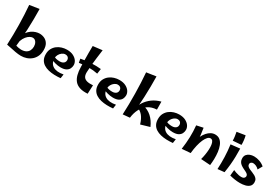

<svg xmlns="http://www.w3.org/2000/svg" viewBox="83 -1965 4576 3144"><g transform="rotate(30 2371.0 -393.5)"><path d="M355 11Q333 11 304.5 8Q276 5 248 0Q220 -5 200 -10L146 -116Q169 -107 198.5 -98.5Q228 -90 257 -84.5Q286 -79 306 -79Q362 -79 398 -98.5Q434 -118 450.5 -152Q467 -186 467 -228Q467 -247 462 -267.5Q457 -288 446 -305.5Q435 -323 418.5 -334Q402 -345 378 -345Q355 -345 325.5 -329Q296 -313 267.5 -279Q239 -245 219 -189Q199 -133 195 -53L157 -91Q157 -175 176 -237Q195 -299 227 -341.5Q259 -384 296.5 -410Q334 -436 372.5 -447.5Q411 -459 442 -459Q491 -459 535 -439Q579 -419 606.5 -374.5Q634 -330 634 -257Q634 -192 611.5 -142Q589 -92 550 -58Q511 -24 460.5 -6.5Q410 11 355 11ZM200 -10 70 -36Q79 -223 76 -411.5Q73 -600 58 -780L239 -808Q243 -620 234.5 -419Q226 -218 200 -10Z M1104 2Q1045 8 986 6Q927 4 875 -8.5Q823 -21 782.5 -47Q742 -73 719 -115Q696 -157 696 -219Q696 -279 719.5 -323Q743 -367 781.5 -396.5Q820 -426 867.5 -440.5Q915 -455 963 -455Q1036 -455 1085.5 -429.5Q1135 -404 1159.5 -366Q1184 -328 1183 -288Q1183 -255 1167.5 -223Q1152 -191 1115 -170.5Q1078 -150 1012 -150Q989 -150 961.5 -154Q934 -158 905.5 -165.5Q877 -173 851 -183.5Q825 -194 807 -207L833 -256Q854 -244 883.5 -236Q913 -228 953 -228Q981 -228 1003 -237Q1025 -246 1037.5 -263.5Q1050 -281 1050 -307Q1050 -323 1043 -338.5Q1036 -354 1020.5 -364.5Q1005 -375 977 -375Q947 -375 918 -354Q889 -333 871 -300.5Q853 -268 853 -232Q853 -185 870.5 -150Q888 -115 922 -94Q956 -73 1004.5 -68Q1053 -63 1115 -75Z M1614 1Q1524 7 1463.5 -13Q1403 -33 1368 -75.5Q1333 -118 1316.5 -181Q1300 -244 1299 -324Q1297 -390 1295.5 -456Q1294 -522 1294 -587.5Q1294 -653 1295 -717L1471 -738Q1460 -654 1450 -577.5Q1440 -501 1433.5 -431Q1427 -361 1425 -296Q1424 -241 1444.5 -210Q1465 -179 1509 -167.5Q1553 -156 1621 -162ZM1585 -362Q1505 -379 1414.5 -379Q1324 -379 1236 -365L1223 -436Q1316 -456 1415.5 -461Q1515 -466 1599 -457Z M2095 2Q2036 8 1977 6Q1918 4 1866 -8.5Q1814 -21 1773.5 -47Q1733 -73 1710 -115Q1687 -157 1687 -219Q1687 -279 1710.5 -323Q1734 -367 1772.5 -396.5Q1811 -426 1858.5 -440.5Q1906 -455 1954 -455Q2027 -455 2076.5 -429.5Q2126 -404 2150.5 -366Q2175 -328 2174 -288Q2174 -255 2158.5 -223Q2143 -191 2106 -170.5Q2069 -150 2003 -150Q1980 -150 1952.5 -154Q1925 -158 1896.5 -165.5Q1868 -173 1842 -183.5Q1816 -194 1798 -207L1824 -256Q1845 -244 1874.5 -236Q1904 -228 1944 -228Q1972 -228 1994 -237Q2016 -246 2028.5 -263.5Q2041 -281 2041 -307Q2041 -323 2034 -338.5Q2027 -354 2011.5 -364.5Q1996 -375 1968 -375Q1938 -375 1909 -354Q1880 -333 1862 -300.5Q1844 -268 1844 -232Q1844 -185 1861.5 -150Q1879 -115 1913 -94Q1947 -73 1995.5 -68Q2044 -63 2106 -75Z M2610 8Q2595 -41 2578 -76Q2561 -111 2540.5 -136.5Q2520 -162 2494.5 -181Q2469 -200 2438 -217L2490 -289Q2590 -271 2662.5 -206Q2735 -141 2777 -41ZM2410 -5 2396 -152Q2413 -233 2456.5 -301.5Q2500 -370 2568.5 -419.5Q2637 -469 2725 -491L2727 -341Q2632 -337 2565 -292Q2498 -247 2459.5 -173Q2421 -99 2410 -5ZM2410 -5 2280 7Q2284 -86 2286 -186.5Q2288 -287 2286 -389.5Q2284 -492 2280 -591.5Q2276 -691 2268 -781L2449 -808Q2453 -620 2444.5 -416.5Q2436 -213 2410 -5Z M3226 2Q3167 8 3108 6Q3049 4 2997 -8.5Q2945 -21 2904.5 -47Q2864 -73 2841 -115Q2818 -157 2818 -219Q2818 -279 2841.5 -323Q2865 -367 2903.5 -396.5Q2942 -426 2989.5 -440.5Q3037 -455 3085 -455Q3158 -455 3207.5 -429.5Q3257 -404 3281.5 -366Q3306 -328 3305 -288Q3305 -255 3289.5 -223Q3274 -191 3237 -170.5Q3200 -150 3134 -150Q3111 -150 3083.5 -154Q3056 -158 3027.5 -165.5Q2999 -173 2973 -183.5Q2947 -194 2929 -207L2955 -256Q2976 -244 3005.5 -236Q3035 -228 3075 -228Q3103 -228 3125 -237Q3147 -246 3159.5 -263.5Q3172 -281 3172 -307Q3172 -323 3165 -338.5Q3158 -354 3142.5 -364.5Q3127 -375 3099 -375Q3069 -375 3040 -354Q3011 -333 2993 -300.5Q2975 -268 2975 -232Q2975 -185 2992.5 -150Q3010 -115 3044 -94Q3078 -73 3126.5 -68Q3175 -63 3237 -75Z M3935 10 3758 -2Q3771 -48 3779.5 -99Q3788 -150 3790.5 -198.5Q3793 -247 3787.5 -286.5Q3782 -326 3766.5 -349.5Q3751 -373 3722 -373Q3696 -373 3670.5 -346Q3645 -319 3623 -269.5Q3601 -220 3585 -151.5Q3569 -83 3561 -1L3512 -133Q3514 -178 3527 -224.5Q3540 -271 3562 -314.5Q3584 -358 3614 -392Q3644 -426 3680.5 -446Q3717 -466 3759 -466Q3816 -466 3852.5 -435Q3889 -404 3909.5 -352.5Q3930 -301 3937.5 -238.5Q3945 -176 3943.5 -111.5Q3942 -47 3935 10ZM3561 -1 3399 12Q3416 -107 3419.5 -218Q3423 -329 3412 -439L3537 -466Q3548 -399 3554.5 -341.5Q3561 -284 3563.5 -230.5Q3566 -177 3565 -121Q3564 -65 3561 -1Z M4056 -521Q4056 -564 4050 -601.5Q4044 -639 4037 -678L4195 -703Q4205 -665 4210.5 -618.5Q4216 -572 4215 -533ZM4198 -7 4072 6Q4078 -106 4074.5 -220.5Q4071 -335 4055 -451L4227 -470Q4229 -389 4227.5 -316.5Q4226 -244 4219 -169.5Q4212 -95 4198 -7Z M4503 21Q4453 21 4401 13Q4349 5 4306 -7L4317 -116Q4339 -106 4365 -97Q4391 -88 4419 -82Q4447 -76 4473 -76Q4497 -76 4512 -83.5Q4527 -91 4534 -103.5Q4541 -116 4541 -129Q4541 -150 4526 -164Q4511 -178 4487.5 -189.5Q4464 -201 4437.5 -214Q4411 -227 4387.5 -244Q4364 -261 4349 -287Q4334 -313 4334 -351Q4334 -393 4356 -420Q4378 -447 4413.5 -460.5Q4449 -474 4491 -474Q4542 -474 4596.5 -454.5Q4651 -435 4691 -400L4644 -316Q4615 -346 4585 -358Q4555 -370 4531 -370Q4509 -370 4493.5 -357Q4478 -344 4478 -323Q4478 -298 4494.5 -282Q4511 -266 4537 -254.5Q4563 -243 4592 -231.5Q4621 -220 4647 -205Q4673 -190 4689.5 -167Q4706 -144 4706 -108Q4706 -59 4678 -31Q4650 -3 4603.5 9Q4557 21 4503 21Z"/></g></svg>

Font: Marhey Medium
Style: Regular
Weight: 500
Designer: Nur Syamsi & Bustanul Arifin
Foundry: Namelatype
Version: Version 1.000